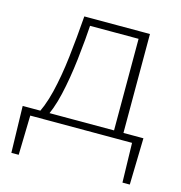

<svg xmlns="http://www.w3.org/2000/svg" viewBox="-97 -549 760 808"><g transform="rotate(15 283.0 -145.0)"><path d="M80 0Q110 -51 127.5 -123Q145 -195 155 -281.5Q165 -368 172 -462H208Q202 -367 192 -281Q182 -195 165.5 -123Q149 -51 121 0ZM24 172 19 -31H61L56 172ZM34 0 27 -31H545L527 0ZM508 172 503 -31H545L540 172ZM417 0V-462H458V0ZM193 -430V-462H436V-430Z"/></g></svg>

Font: Ysabeau SC ExtraLight
Style: Regular
Weight: 250
Designer: Christian Thalmann (Catharsis Fonts)
Version: Version 2.001;gftools[0.9.30]; featfreeze: smcp